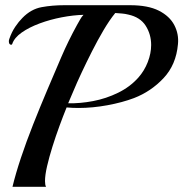

<svg xmlns="http://www.w3.org/2000/svg" viewBox="-20 -718 705 738"><path d="M28 0Q40 -50 60.5 -111.5Q81 -173 107.5 -240Q134 -307 162 -373Q190 -439 216 -499.5Q242 -560 276 -622Q283 -634 288.5 -644Q294 -654 301 -661Q262 -660 217.5 -651.5Q173 -643 132.5 -628Q92 -613 63.5 -593Q35 -573 27 -549Q26 -546 23 -546Q14 -546 14 -560Q14 -563 16 -569Q25 -595 38.5 -615Q52 -635 66 -649Q99 -683 140 -690.5Q181 -698 227 -698H480Q549 -698 590.5 -677Q632 -656 650 -621.5Q668 -587 664 -548Q657 -469 608.5 -417.5Q560 -366 495 -341Q450 -324 393 -313.5Q336 -303 282 -303Q270 -303 258.5 -303.5Q247 -304 236 -305Q223 -273 208.5 -233.5Q194 -194 181.5 -154Q169 -114 161 -79.5Q153 -45 153 -22Q153 -7 157 0ZM242 -321Q288 -320 338 -329.5Q388 -339 434 -361.5Q480 -384 512 -420Q535 -446 548 -479.5Q561 -513 561 -545Q561 -586 540 -619Q519 -652 473 -662Q461 -665 449 -666Q437 -667 423 -668Q401 -641 378 -602Q355 -563 333.5 -520.5Q312 -478 293.5 -438.5Q275 -399 263 -370Z"/></svg>

Font: Playball
Style: Regular
Weight: 400
Designer: Robert E. Leuschke
Foundry: Robert E. Leuschke
Version: Version 1.010